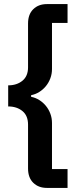

<svg xmlns="http://www.w3.org/2000/svg" viewBox="-20 -780 403 938"><path d="M209 138Q168 138 142.5 113Q117 88 117 43V-171Q117 -215 89.5 -237.5Q62 -260 20 -260V-363Q62 -363 89.5 -385.5Q117 -408 117 -451V-665Q117 -710 142.5 -735Q168 -760 209 -760H310V-668H234V-443Q234 -419 226 -397.5Q218 -376 204 -359Q190 -342 171.5 -330.5Q153 -319 132 -315V-307Q153 -303 171.5 -291.5Q190 -280 204 -263Q218 -246 226 -224.5Q234 -203 234 -179V46H310V138Z"/></svg>

Font: IBMPlexSans-SemiBold
Style: Regular
Weight: 600
Designer: Mike Abbink, Paul van der Laan, Pieter van Rosmalen
Foundry: Bold Monday
Version: Version 3.1